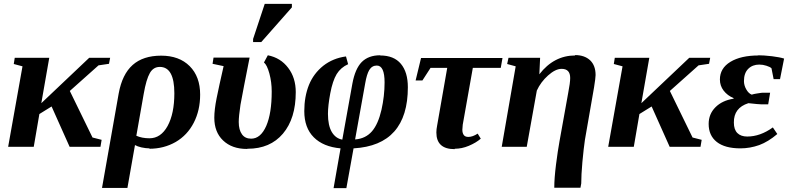

<svg xmlns="http://www.w3.org/2000/svg" viewBox="-20 -757 4073 990"><path d="M548 -459 542 -428 488 -420 340 -288 457 -48 504 -36 498 0H339L246 -208L183 -169L154 0H22L96 -415L51 -427L56 -459H234L193 -225L440 -459Z M750 10 751 8Q732 8 709 3Q688 -2 676 -9L637 212H506L592 -275Q610 -374 664 -422Q718 -470 811 -470Q904 -470 958 -416Q1012 -362 1012 -269Q1012 -188 979 -124Q946 -60 886 -25Q825 10 750 10ZM751 -44Q809 -44 844 -107Q879 -171 879 -276Q879 -412 804 -412Q771 -412 753 -381Q734 -348 721 -273L683 -57Q712 -44 751 -44Z M1257 10 1253 11Q1176 11 1130 -33Q1085 -76 1085 -150Q1085 -191 1097 -251Q1109 -311 1133 -416L1076 -428L1081 -460H1267Q1234 -294 1220 -217Q1211 -157 1211 -128Q1211 -87 1228 -64Q1244 -42 1275 -42Q1324 -42 1353 -108Q1381 -173 1381 -285Q1381 -334 1369 -378Q1357 -422 1341 -435L1361 -472Q1427 -459 1466 -407Q1505 -356 1505 -282Q1505 -146 1439 -68Q1373 10 1257 10ZM1285 -540V-556L1345 -737H1485V-719L1327 -540Z M1940 -472V-471Q2011 -471 2047 -428Q2083 -385 2083 -307Q2083 -158 2013 -79Q1943 0 1803 8L1766 213H1700L1736 8Q1647 0 1598 -49Q1549 -98 1549 -184Q1549 -259 1573 -319Q1597 -378 1647 -418Q1697 -457 1764 -466L1775 -426Q1737 -409 1716 -375Q1695 -340 1683 -276Q1671 -212 1671 -170Q1671 -110 1691 -76Q1711 -43 1745 -37L1797 -326Q1811 -402 1845 -437Q1880 -472 1940 -472ZM1923 -419Q1898 -419 1884 -396Q1871 -374 1863 -327L1811 -38Q1865 -42 1898 -80Q1930 -117 1947 -191Q1963 -262 1963 -332Q1963 -419 1923 -419Z M2325 10 2324 12Q2230 12 2230 -74Q2230 -90 2234 -110L2286 -407H2200L2158 -342H2123L2151 -458H2571L2562 -407H2418L2366 -114L2364 -88Q2364 -70 2372 -60Q2379 -51 2395 -51Q2417 -51 2443 -68L2459 -42Q2435 -21 2397 -5Q2361 10 2325 10Z M2946 -471 2945 -473Q2994 -473 3023 -446Q3051 -419 3051 -370Q3051 -356 3043 -306L2996 -36Q2990 4 2983 78Q2977 146 2977 189L2973 211H2838Q2838 162 2847 91Q2856 20 2865 -29L2910 -279Q2920 -330 2920 -355Q2920 -402 2876 -402Q2844 -402 2806 -368Q2768 -334 2748 -290L2696 0H2567L2639 -415L2595 -427L2602 -459H2765L2761 -374Q2836 -471 2946 -471Z M3642 -459 3636 -428 3582 -420 3434 -288 3551 -48 3598 -36 3592 0H3433L3340 -208L3277 -169L3248 0H3116L3190 -415L3145 -427L3150 -459H3328L3287 -225L3534 -459Z M3892 -471 3888 -472Q3918 -472 3961 -467Q4001 -462 4023 -455L4002 -349H3969L3958 -405Q3951 -412 3932 -418Q3914 -424 3895 -424Q3860 -424 3838 -402Q3816 -380 3816 -339Q3816 -317 3828 -296Q3840 -275 3856 -269Q3859 -270 3867 -272Q3869 -272 3872 -273Q3875 -274 3880.5 -274.5Q3886 -275 3890 -276Q3907 -279 3914 -279H3951L3941 -219H3906Q3893 -219 3839 -225Q3763 -201 3764 -125Q3764 -89 3782 -71Q3800 -53 3833 -53Q3900 -53 3965 -100L3988 -66Q3941 -26 3895 -9Q3847 8 3798 8Q3718 8 3676 -25Q3634 -58 3634 -118Q3634 -169 3669 -204Q3704 -239 3762 -248L3763 -251Q3731 -264 3711 -290Q3692 -315 3692 -347Q3692 -405 3746 -438Q3800 -471 3892 -471Z"/></svg>

Font: Libra Serif Modern
Style: Bold Italic
Weight: 700
Italic angle: -12°
Designer: Stefan Peev, Context Ltd
Foundry: Stefan Peev, Context Ltd
Version: Version 1.000